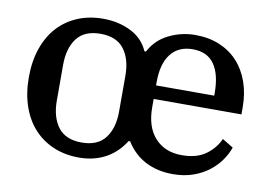

<svg xmlns="http://www.w3.org/2000/svg" viewBox="-63 -630 1042 741"><g transform="rotate(10 457.5 -260.0)"><path d="M286 12Q231 12 186 -7Q141 -26 109 -61Q77 -96 59.5 -146.5Q42 -197 42 -260Q42 -323 59.5 -373.5Q77 -424 109 -459Q141 -494 186 -513Q231 -532 286 -532Q346 -532 394.5 -508Q443 -484 464 -436H470Q495 -484 544 -508Q593 -532 647 -532Q700 -532 742 -514.5Q784 -497 813.5 -465Q843 -433 859 -388Q875 -343 875 -288V-261H531V-229Q531 -151 570 -108.5Q609 -66 675 -66Q733 -66 768.5 -91.5Q804 -117 821 -155L864 -129Q855 -103 837.5 -78Q820 -53 794 -33Q768 -13 733 -0.5Q698 12 653 12Q593 12 546.5 -12Q500 -36 470 -84H464Q434 -36 388.5 -12Q343 12 286 12ZM286 -47Q349 -47 378.5 -86Q408 -125 408 -190V-330Q408 -395 378.5 -434Q349 -473 286 -473Q223 -473 193.5 -434Q164 -395 164 -330V-190Q164 -125 193.5 -86Q223 -47 286 -47ZM531 -314H759V-325Q759 -397 731.5 -436.5Q704 -476 647 -476Q591 -476 561 -437.5Q531 -399 531 -327Z"/></g></svg>

Font: IBM Plex Serif Medium
Style: Regular
Weight: 500
Designer: Mike Abbink, Paul van der Laan, Pieter van Rosmalen
Foundry: Bold Monday
Version: Version 2.5